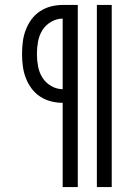

<svg xmlns="http://www.w3.org/2000/svg" viewBox="-20 -755 540 775"><path d="M371 0V-735H431V0ZM233 0V-340Q209 -340 185.5 -346Q162 -352 141.5 -365.5Q121 -379 106.5 -399Q92 -419 83.5 -442Q75 -465 72 -489Q69 -513 69 -537Q69 -562 72 -586Q75 -610 83.5 -633Q92 -656 106.5 -676Q121 -696 141.5 -709.5Q162 -723 185.5 -729Q209 -735 233 -735H294V0ZM233 -395V-680Q209 -680 186.5 -667Q164 -654 151 -633Q138 -612 133.5 -587Q129 -562 129 -537Q129 -513 133.5 -488Q138 -463 151 -442Q164 -421 186.5 -408Q209 -395 233 -395Z"/></svg>

Font: Iosevka Slab Light
Style: Regular
Weight: 300
Monospace: yes
Designer: Belleve Invis
Foundry: Belleve Invis
Version: Version 11.1.0; ttfautohint (v1.8.3)